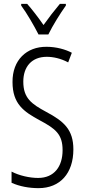

<svg xmlns="http://www.w3.org/2000/svg" viewBox="-20 -967 441 997"><path d="M180 -788H231C254 -835 292 -896 322 -938V-947H291C257 -906 236 -879 206 -837C179 -876 146 -919 121 -947H90V-938C119 -899 156 -835 180 -788ZM361 -191C361 -294 312 -337 220 -386C144 -427 101 -457 101 -543C101 -621 145 -672 223 -672C255 -672 295 -664 334 -643L353 -693C321 -710 273 -724 222 -724C118 -725 44 -655 45 -541C45 -427 104 -387 185 -343C270 -298 305 -269 305 -187C305 -103 262 -43 178 -43C134 -43 80 -55 40 -76V-18C81 1 132 10 180 10C292 10 361 -67 361 -191Z"/></svg>

Font: Noto Sans Arabic ExtCond Light
Style: Regular
Weight: 300
Width: 2
Designer: Monotype Design Team, Nadine Chahine, Nizar Qandah and Khaled Hosny
Foundry: Monotype Imaging Inc.
Version: Version 2.012